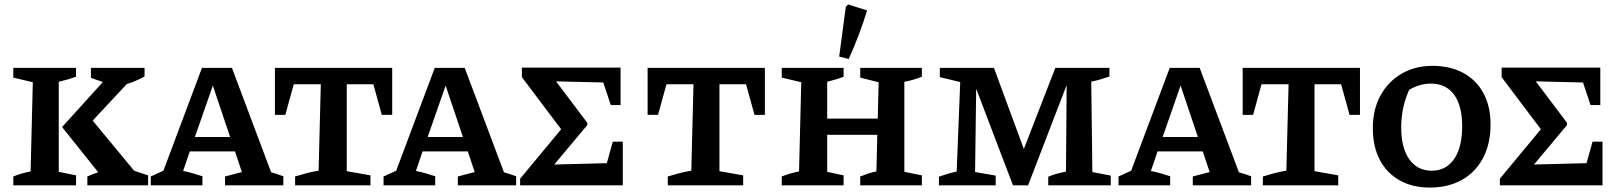

<svg xmlns="http://www.w3.org/2000/svg" viewBox="-20 -836 7323 866"><path d="M40 0V-40Q74 -54 118 -63L128 -465L40 -486V-530H323V-490Q307 -484 290 -479Q273 -474 245 -467V-61L323 -45V0ZM374 0V-40Q398 -51 423 -59L260 -263L444 -466L390 -485V-530H632V-491Q592 -469 552 -457L398 -292L585 -66L648 -45V0Z M1203 -59Q1217 -55 1227.5 -51.5Q1238 -48 1258 -41V0H995V-40L1071 -60L1040 -153H836L806 -65Q830 -60 851 -54Q872 -48 893 -41V0H660V-40L717 -66L891 -530H1026ZM859 -218H1018L940 -450Z M1749 -530V-318H1702L1664 -456H1544V-64L1651 -45V0H1311V-40Q1337 -48 1363.5 -55Q1390 -62 1417 -66L1427 -456H1305L1267 -318H1220V-530Z M2253 -59Q2267 -55 2277.5 -51.5Q2288 -48 2308 -41V0H2045V-40L2121 -60L2090 -153H1886L1856 -65Q1880 -60 1901 -54Q1922 -48 1943 -41V0H1710V-40L1767 -66L1941 -530H2076ZM1909 -218H2068L1990 -450Z M2744 -197H2789V0H2326V-30L2511 -253L2334 -488V-531H2779V-362H2735L2701 -464L2488 -469L2629 -282V-272L2480 -94L2717 -100Z M3430 -530V-318H3383L3345 -456H3225V-64L3332 -45V0H2992V-40Q3018 -48 3044.5 -55Q3071 -62 3098 -66L3108 -456H2986L2948 -318H2901V-530Z M3506 0V-40Q3540 -54 3584 -63L3594 -465L3506 -486V-530H3785V-490Q3768 -483 3752 -478.5Q3736 -474 3711 -467V-301H3939L3943 -465L3860 -486V-530H4138V-490Q4121 -483 4101 -477Q4081 -471 4059 -467V-61L4138 -45V0H3860V-40Q3880 -48 3897 -53.5Q3914 -59 3933 -63L3937 -228H3711V-61L3785 -45V0ZM3808 -570 3765 -581 3795 -805 3805 -816 3891 -789Q3874 -733 3853 -678Q3832 -623 3808 -570Z M4907 -60 4990 -44V0H4708V-39Q4727 -47 4747 -52.5Q4767 -58 4788 -62L4791 -452L4617 0H4549L4383 -436L4378 -60L4471 -44V0H4215V-39Q4235 -46 4254.5 -52Q4274 -58 4295 -62L4311 -466L4219 -488V-530H4463L4598 -164L4740 -530H4984V-491Q4967 -485 4945.5 -478.5Q4924 -472 4902 -468Z M5568 -59Q5582 -55 5592.5 -51.5Q5603 -48 5623 -41V0H5360V-40L5436 -60L5405 -153H5201L5171 -65Q5195 -60 5216 -54Q5237 -48 5258 -41V0H5025V-40L5082 -66L5256 -530H5391ZM5224 -218H5383L5305 -450Z M6114 -530V-318H6067L6029 -456H5909V-64L6016 -45V0H5676V-40Q5702 -48 5728.5 -55Q5755 -62 5782 -66L5792 -456H5670L5632 -318H5585V-530Z M6429 10Q6351 10 6293 -22.5Q6235 -55 6203.5 -115Q6172 -175 6172 -258Q6172 -343 6207 -406Q6242 -469 6302.5 -504Q6363 -539 6441 -539Q6521 -539 6580 -507Q6639 -475 6671 -415.5Q6703 -356 6703 -275Q6703 -188 6669.5 -124Q6636 -60 6574.5 -25Q6513 10 6429 10ZM6438 -66Q6502 -66 6538.5 -118.5Q6575 -171 6575 -267Q6575 -359 6538.5 -409Q6502 -459 6433 -459Q6410 -459 6385 -452Q6360 -445 6336 -431Q6300 -352 6300 -261Q6300 -169 6336.5 -117.5Q6373 -66 6438 -66Z M7163 -197H7208V0H6745V-30L6930 -253L6753 -488V-531H7198V-362H7154L7120 -464L6907 -469L7048 -282V-272L6899 -94L7136 -100Z"/></svg>

Font: Piazzolla SC SemiBold
Style: Regular
Weight: 600
Designer: Juan Pablo del Peral
Foundry: Huerta Tipografica
Version: Version 1.330